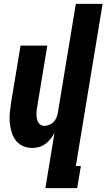

<svg xmlns="http://www.w3.org/2000/svg" viewBox="-20 -755 549 990"><path d="M214 215 261 -70Q253 -54 241 -39Q229 -24 214 -13Q199 -2 181.5 3Q164 8 147 8Q121 8 98.5 -2Q76 -12 61.5 -31Q47 -50 40 -73.5Q33 -97 30.5 -122Q28 -147 30.5 -173Q33 -199 37 -225L86 -520H224L172 -206Q170 -195 169 -185Q168 -175 168 -164.5Q168 -154 170 -144Q172 -134 176.5 -125.5Q181 -117 189 -111.5Q197 -106 208 -106Q221 -106 234.5 -111.5Q248 -117 257.5 -127.5Q267 -138 272 -151Q277 -164 279 -178L371 -735H509L371 101H397L378 215Z"/></svg>

Font: Iosevka Heavy Oblique
Style: Regular
Weight: 900
Italic angle: -9°
Monospace: yes
Designer: Belleve Invis
Foundry: Belleve Invis
Version: Version 32.5.0; ttfautohint (v1.8.4)